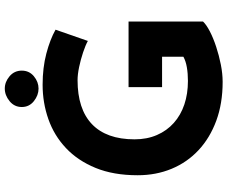

<svg xmlns="http://www.w3.org/2000/svg" viewBox="-94 -848 950 802"><g transform="rotate(-90 381.0 -447.0)"><path d="M692 -74Q679 -60 651 -45.5Q623 -31 586.5 -19Q550 -7 512 0.5Q474 8 440 8Q350 8 278 -18.5Q206 -45 155 -92.5Q104 -140 77 -205Q50 -270 50 -347Q50 -448 80.5 -522.5Q111 -597 163.5 -646.5Q216 -696 284.5 -720Q353 -744 428 -744Q499 -744 558 -728.5Q617 -713 658 -690L611 -555Q593 -565 563 -575Q533 -585 502 -591.5Q471 -598 447 -598Q387 -598 341 -583Q295 -568 263.5 -538Q232 -508 216 -463.5Q200 -419 200 -360Q200 -308 218 -266.5Q236 -225 268.5 -196Q301 -167 345.5 -152Q390 -137 444 -137Q475 -137 501 -141.5Q527 -146 545 -156V-245H418V-385H692ZM335 -831Q335 -862 359.5 -882Q384 -902 412 -902Q440 -902 463.5 -882Q487 -862 487 -831Q487 -800 463.5 -780.5Q440 -761 412 -761Q384 -761 359.5 -780.5Q335 -800 335 -831Z"/></g></svg>

Font: Josefin Sans Thin
Style: Bold
Weight: 700
Version: Version 2.000